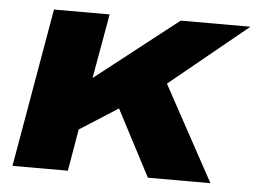

<svg xmlns="http://www.w3.org/2000/svg" viewBox="-43 -582 851 636"><g transform="rotate(5 382.5 -264.0)"><path d="M20 0 111.8 -527.8H296.9L258.8 -313L533.2 -527.8H765.1L505.9 -315.9L678.2 0H470.2L355 -220.2L228 -139.2L204.1 0Z"/></g></svg>

Font: Archivo Expanded ExtraBold
Style: Italic
Weight: 800
Width: 7
Italic angle: -10°
Designer: Hector Gatti
Foundry: Omnibus-Type
Version: Version 2.001